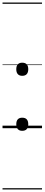

<svg xmlns="http://www.w3.org/2000/svg" viewBox="-20 -1016 353 1522"><path d="M156 21Q133 21 121 7.5Q109 -6 109 -31Q109 -57 121 -70Q133 -83 156 -83Q180 -83 192 -70Q204 -57 204 -31Q204 -6 192 7.5Q180 21 156 21ZM156 -415Q133 -415 121 -428.5Q109 -442 109 -467Q109 -493 121 -506Q133 -519 156 -519Q180 -519 192 -506Q204 -493 204 -467Q204 -442 192 -428.5Q180 -415 156 -415ZM0 476H313V486H0ZM0 -20H313V0H0ZM0 -505H313V-500H0ZM0 -996H313V-986H0Z"/></svg>

Font: Playwrite PL Guides
Style: Regular
Weight: 400
Designer: Veronika Burian, José Scaglione
Foundry: TypeTogether
Version: Version 1.003